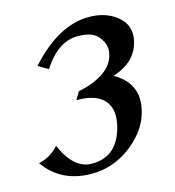

<svg xmlns="http://www.w3.org/2000/svg" viewBox="-142 -542 716 786"><g transform="rotate(-15 216.0 -148.5)"><path d="M151.9 163.1Q22 163.1 -46.4 65.4Q5.4 54.2 39.1 14.6Q85.9 123.5 163.1 123.5Q275.9 123.5 303.7 -5.9Q307.6 -24.4 307.6 -40.5Q307.6 -71.3 293.5 -94.2Q262.7 -144.5 168 -144.5L187.5 -177.2Q262.2 -191.9 305.2 -226.6Q338.9 -253.4 347.2 -293Q349.1 -302.2 349.1 -311Q349.1 -339.8 325 -367.9Q300.8 -396 240.2 -396Q156.7 -396 92.3 -295.9L50.3 -320.8Q175.8 -460 304.7 -460Q373 -460 418.5 -425.3Q461.9 -393.1 461.9 -344.2Q461.9 -332 459 -318.8Q440.4 -231.9 340.3 -201.2Q420.9 -156.2 420.9 -77.1Q420.9 -58.6 416.5 -38.6Q399.4 42.5 322.5 102.8Q245.6 163.1 151.9 163.1Z"/></g></svg>

Font: Balgruf
Style: Italic
Weight: 500
Italic angle: -12°
Designer: Paul James Miller
Foundry: High-Logic / Made with FontCreator
Version: Version 1.201;March 28, 2021;FontCreator 13.0.0.2683 64-bit